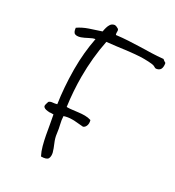

<svg xmlns="http://www.w3.org/2000/svg" viewBox="-195 -832 951 1046"><g transform="rotate(30 280.5 -308.5)"><path d="M558.6 -677.7Q560.5 -669.9 560.5 -661.1Q560.5 -653.3 558.6 -646.5Q554.7 -630.9 536.1 -626Q532.2 -625 529.3 -625Q523.4 -625 518.6 -628.9Q511.7 -633.8 500 -635.7Q476.6 -638.7 450.2 -638.7H430.7Q392.6 -636.7 354.5 -632.3Q316.4 -627.9 281.7 -623Q247.1 -618.2 222.7 -616.2Q200.2 -502.9 200.2 -384.8Q200.2 -294.9 212.9 -201.2H221.7Q232.4 -201.2 246.1 -203.1Q263.7 -205.1 283.2 -207.5Q302.7 -210 322.3 -210Q341.8 -210 360.4 -204.1Q363.3 -195.3 363.3 -186.5Q363.3 -179.7 361.3 -172.9Q356.4 -157.2 343.8 -152.3Q318.4 -154.3 285.2 -157.2H272.5Q246.1 -157.2 222.7 -149.4Q223.6 -125 229.5 -102.1Q235.4 -79.1 239.3 -47.9Q242.2 -22.5 253.9 4.4Q265.6 31.2 271.5 52.7Q273.4 61.5 273.4 69.3Q273.4 80.1 269.5 87.9Q261.7 102.5 226.6 102.5Q213.9 78.1 206.1 48.8Q198.2 19.5 192.4 -11.2Q186.5 -42 181.6 -72.3Q176.8 -102.5 170.9 -129.9H154.3Q151.4 -128.9 147.5 -128.9Q140.6 -128.9 134.8 -129.9Q124 -130.9 116.2 -134.3Q108.4 -137.7 105.5 -145.5Q105.5 -154.3 107.9 -160.6Q110.4 -167 112.3 -174.8Q120.1 -182.6 134.3 -183.6Q148.4 -184.6 161.1 -188.5Q146.5 -286.1 145.5 -393.6V-403.3Q145.5 -504.9 164.1 -599.6Q149.4 -597.7 128.9 -586.4Q108.4 -575.2 89.8 -568.4Q78.1 -564.5 68.4 -564.5Q61.5 -564.5 56.6 -566.4Q43 -570.3 40 -599.6Q68.4 -619.1 104 -631.3Q139.6 -643.6 176.8 -655.3Q178.7 -668 182.6 -681.6Q186.5 -695.3 193.4 -705.1Q200.2 -714.8 211.9 -717.8Q213.9 -718.8 216.8 -718.8Q226.6 -718.8 239.3 -710.9Q246.1 -707 246.1 -697.3V-689.5Q246.1 -680.7 249 -674.8Q288.1 -679.7 324.2 -681.6Q360.4 -683.6 395.5 -684.6Q430.7 -685.5 465.8 -686.5Q501 -687.5 539.1 -691.4Q543.9 -686.5 548.8 -683.6Q553.7 -680.7 558.6 -677.7Z"/></g></svg>

Font: Crafty Girls
Style: Regular
Weight: 400
Designer: Crystal Kluge
Foundry: Font Diner, Inc DBA Tart Workshop
Version: Version 1.001